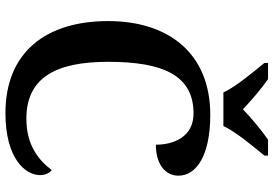

<svg xmlns="http://www.w3.org/2000/svg" viewBox="-166 -804 981 688"><g transform="rotate(90 324.0 -460.5)"><path d="M312 -771H432C453 -816 507 -880 538 -918V-931H481C449 -909 402 -870 372 -841C342 -870 296 -909 264 -931H206V-918C237 -880 291 -816 312 -771ZM386 10C548 10 608 -61 608 -114C608 -133 600 -148 590 -156C556 -111 503 -65 406 -65C259 -65 202 -170 202 -358C202 -554 250 -664 387 -664C471 -664 499 -593 499 -529C568 -529 610 -562 610 -610C610 -674 538 -724 392 -724C171 -724 56 -574 56 -358C56 -137 166 10 386 10Z"/></g></svg>

Font: Noto Serif Tamil SemiBold
Style: Italic
Weight: 600
Italic angle: -12°
Designer: Indian Type Foundry, Tom Grace, and the Monotype Design Team
Foundry: Monotype Imaging Inc.
Version: Version 2.003